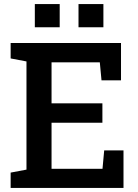

<svg xmlns="http://www.w3.org/2000/svg" viewBox="-20 -922 678 942"><path d="M32.2 0V-75.2L109.9 -89.8V-620.6L32.2 -635.3V-710.9H573.7V-527.8H478L469.7 -616.2H232.9V-415H482.4V-319.8H232.9V-93.8H482.9L491.2 -184.1H585.9V0ZM365.2 -788.1V-901.9H487.3V-788.1ZM150.9 -788.1V-901.9H272.9V-788.1Z"/></svg>

Font: Roboto Slab Medium
Style: Regular
Weight: 500
Designer: Google
Version: Version 2.001; ttfautohint (v1.8.3)